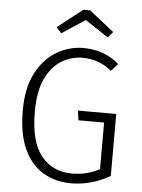

<svg xmlns="http://www.w3.org/2000/svg" viewBox="-60 -941 738 999"><g transform="rotate(5 309.0 -441.5)"><path d="M349 11Q266 11 202 -27.5Q138 -66 102 -144.5Q66 -223 66 -345Q66 -463 106.5 -540.5Q147 -618 212.5 -657Q278 -696 352 -696Q463 -696 540 -628L504 -590Q440 -645 352 -645Q294 -645 243 -614Q192 -583 160.5 -517Q129 -451 129 -345Q129 -186 189 -113Q249 -40 349 -40Q429 -40 493 -76V-319H359L352 -369H552V-45Q454 11 349 11ZM473 -762 352 -842 230 -762 204 -792 334 -894H370L499 -792Z"/></g></svg>

Font: Trujillo Light
Style: Regular
Weight: 300
Designer: Fira Sans original fonts by bBox Type GmbH, Carrois Corporate GbR, & Edenspiekermann AG / Changes by Cristiano Sobral
Foundry: Fira Sans original fonts by bBox Type GmbH, Carrois Corporate GbR, & Edenspiekermann AG / Changes by Cristiano Sobral
Version: Version 4.301;July 28, 2020;FontCreator 13.0.0.2655 64-bit